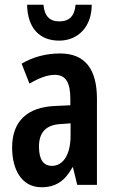

<svg xmlns="http://www.w3.org/2000/svg" viewBox="-20 -778 486 808"><path d="M366 -758H298C294 -709 270 -688 230 -688C189 -688 167 -710 163 -758H94C96 -658 148 -607 229 -607C308 -607 366 -665 366 -758ZM233 -553C173 -553 118 -538 71 -510L104 -426C146 -451 181 -463 211 -463C257 -463 276 -430 276 -362V-335L211 -332C95 -327 31 -268 31 -157C31 -70 67 10 155 10C216 10 254 -18 285 -74H287L305 0H388V-362C388 -487 338 -553 233 -553ZM236 -256 277 -259V-207C277 -128 246 -80 199 -80C163 -80 144 -106 144 -161C144 -221 174 -253 236 -256Z"/></svg>

Font: Noto Sans Lao Looped ExtraCondensed SemiBold
Style: Regular
Weight: 600
Width: 2
Designer: Mark Frömberg, Ben Mitchell
Foundry: The Fontpad Ltd
Version: Version 1.002